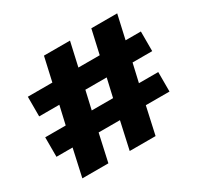

<svg xmlns="http://www.w3.org/2000/svg" viewBox="-139 -818 1028 990"><g transform="rotate(-30 375.0 -323.5)"><path d="M121 -163H25V-279H147L172 -388H52V-505H198L230 -647H385L353 -505H480L512 -647H666L634 -505H725V-388H608L583 -279H698V-163H557L521 0H367L403 -163H276L240 0H85ZM429 -279 454 -388H327L302 -279Z"/></g></svg>

Font: Pridi
Style: Bold
Weight: 700
Designer: Katatrad Team
Foundry: CadsonDemak
Version: Version 1.001